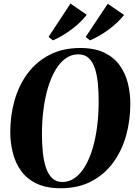

<svg xmlns="http://www.w3.org/2000/svg" viewBox="-20 -1014 734 1046"><path d="M310.5 11.5Q231.5 11.5 178.2 -14.5Q125 -40.5 94 -84.2Q63 -128 49.5 -182.8Q36 -237.5 36 -295Q36 -385.5 59.5 -467.8Q83 -550 130.5 -614Q178 -678 249.8 -715.2Q321.5 -752.5 417 -752.5Q496 -752.5 548.8 -726.8Q601.5 -701 632.5 -657.5Q663.5 -614 676.8 -559.8Q690 -505.5 690 -448.5Q690 -357.5 666.8 -274.8Q643.5 -192 596 -127.5Q548.5 -63 477.2 -25.8Q406 11.5 310.5 11.5ZM319.5 -22.5Q357.5 -22.5 389 -45.5Q420.5 -68.5 444.5 -109.8Q468.5 -151 484.8 -206Q501 -261 509.2 -325.8Q517.5 -390.5 517.5 -460Q517.5 -509 513.5 -555.2Q509.5 -601.5 498 -638.2Q486.5 -675 464.5 -696.5Q442.5 -718 406.5 -718Q368 -718 336.8 -695.2Q305.5 -672.5 281.5 -631.5Q257.5 -590.5 241.2 -535.8Q225 -481 216.8 -417Q208.5 -353 208.5 -284Q208.5 -234 213 -187.2Q217.5 -140.5 229.5 -103.2Q241.5 -66 263.2 -44.2Q285 -22.5 319.5 -22.5ZM244.5 -813 364 -994.5 452.5 -933.5Q437 -913 415.8 -892.5Q394.5 -872 369.5 -853.5Q344.5 -835 318.8 -819.8Q293 -804.5 268.5 -794ZM447 -813 567 -993.5 656 -932.5Q640 -912 618.5 -891.8Q597 -871.5 572 -853Q547 -834.5 521 -819.5Q495 -804.5 470.5 -794Z"/></svg>

Font: Merriweather 120pt ExtraBold
Style: Italic
Weight: 800
Italic angle: -7.8°
Version: Version 2.101